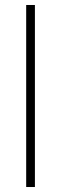

<svg xmlns="http://www.w3.org/2000/svg" viewBox="-20 -750 245 770"><path d="M85 -730H120V0H85Z"/></svg>

Font: Cairo ExtraLight
Style: Regular
Weight: 275
Designer: Mohamed Gaber, Accademia di Belle Arti di Urbino and others
Foundry: Kief Type Foundry, Accademia di Belle Arti di Urbino and others
Version: Version 3.011